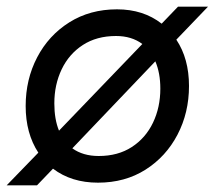

<svg xmlns="http://www.w3.org/2000/svg" viewBox="-22 -536 644 576"><path d="M-2 20 93 -78Q55 -136 55 -218Q55 -298 89.5 -364Q124 -430 186 -469Q248 -508 329 -508Q408 -508 463 -465L512 -516H602L507 -417Q545 -360 545 -278Q545 -198 510.5 -132Q476 -66 414.5 -27Q353 12 272 12Q192 12 137 -30L89 20ZM141 -226Q141 -178 155 -144L405 -404Q373 -428 326 -428Q268 -428 226.5 -401Q185 -374 163 -328Q141 -282 141 -226ZM274 -68Q332 -68 373.5 -95Q415 -122 437 -168Q459 -214 459 -270Q459 -317 444 -352L195 -91Q227 -68 274 -68Z"/></svg>

Font: DM Mono
Style: Italic
Weight: 400
Italic angle: -10°
Designer: Colophon Foundry
Foundry: Colophon Foundry
Version: Version 1.000; ttfautohint (v1.8.2.53-6de2)